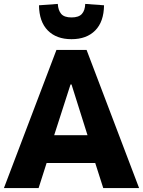

<svg xmlns="http://www.w3.org/2000/svg" viewBox="-22 -960 730 980"><path d="M-2 0 266 -705H420L688 0H505L443 -194L506 -128H174L237 -194L175 0ZM338 -529 243 -234 229 -270H451L436 -234L343 -529ZM343 -760Q266 -760 222 -804.5Q178 -849 177 -933L273 -940Q275 -907 290.5 -889Q306 -871 343 -871Q380 -871 396 -889Q412 -907 413 -940L509 -933Q508 -849 464 -804.5Q420 -760 343 -760Z"/></svg>

Font: Nunito Sans 7pt Condensed Black
Style: Regular
Weight: 900
Width: 3
Designer: Vernon Adams
Foundry: Vernon Adams
Version: Version 3.101;gftools[0.9.27]